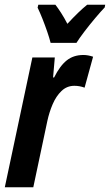

<svg xmlns="http://www.w3.org/2000/svg" viewBox="-27 -786 461 806"><path d="M-6.8 0 108.9 -544.9H203.1L195.8 -460.9H200.2Q224.6 -509.8 253.2 -532.5Q281.7 -555.2 323.2 -555.2Q342.3 -555.2 363.8 -547.9L328.1 -418Q307.1 -425.8 285.2 -425.8Q253.9 -425.8 231.2 -404.1Q208.5 -382.3 194.1 -348.6Q179.7 -314.9 171.9 -278.8L112.8 0ZM185.5 -606Q180.7 -625.5 171.4 -652.6Q162.1 -679.7 151.4 -706.8Q140.6 -733.9 130.9 -753.9L133.8 -766.1H205.6Q216.3 -752.4 229.2 -732.4Q242.2 -712.4 255.9 -686Q279.8 -711.9 300.8 -732.2Q321.8 -752.4 338.9 -766.1H414.6L412.6 -754.9Q397 -738.8 373.3 -710.7Q349.6 -682.6 327.6 -653.8Q305.7 -625 293.9 -606Z"/></svg>

Font: Open Sans Condensed
Style: Bold Italic
Weight: 700
Width: 3
Italic angle: -12°
Designer: Monotype Design Team
Foundry: Monotype Imaging Inc.
Version: Version 3.003; ttfautohint (v1.8.4)